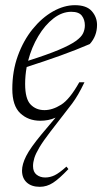

<svg xmlns="http://www.w3.org/2000/svg" viewBox="-20 -456 398 741"><path d="M258.5 -56.5 175 51.5Q146.5 88.5 132 113Q117.5 137.5 112.5 154Q107.5 170.5 107.5 185Q107.5 207.5 121.2 218.2Q135 229 154.5 229Q173 229 190.8 220.5Q208.5 212 236.5 187L244 196.5Q208.5 234 184.5 249.5Q160.5 265 133.5 265Q101.5 265 83.2 248.2Q65 231.5 65 202.5Q65 178 81 146.2Q97 114.5 141 61.5L194.5 -2Q180 4.5 165.5 7.2Q151 10 135.5 10Q89 10 58.2 -19Q27.5 -48 27.5 -112.5Q27.5 -182 49 -241Q70.5 -300 106 -343.8Q141.5 -387.5 184.2 -411.8Q227 -436 269 -436Q314 -436 334.2 -413Q354.5 -390 354.5 -360Q354.5 -317 326.5 -286Q274.5 -263.5 212.5 -241.2Q150.5 -219 83 -197.5Q77 -164.5 77 -132Q77 -74.5 98 -52.8Q119 -31 151.5 -31Q182.5 -31 215.8 -51.8Q249 -72.5 286 -138.5H306Q293.5 -112.5 281.8 -92.2Q270 -72 258.5 -56.5ZM255 -410.5Q219.5 -410.5 186.5 -385Q153.5 -359.5 127.8 -316.5Q102 -273.5 88.5 -221.5Q162.5 -245 206.5 -263.5Q250.5 -282 272.2 -297.5Q294 -313 300.8 -327.8Q307.5 -342.5 307.5 -358Q307.5 -380 296 -395.2Q284.5 -410.5 255 -410.5Z"/></svg>

Font: Newsreader Text Light
Style: Italic
Weight: 300
Italic angle: -17°
Designer: Hugues Gentile
Foundry: Production Type
Version: Version 1.001